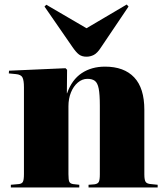

<svg xmlns="http://www.w3.org/2000/svg" viewBox="-20 -830 731 850"><path d="M28 0V-12L62 -15Q76 -16 81 -24.5Q86 -33 86 -59V-444Q86 -474 79.5 -487Q73 -500 50 -502L19 -505L20 -517L270 -528L277 -521L276 -417H277Q298 -477 341.5 -506Q385 -535 445 -535Q529 -535 574 -487.5Q619 -440 619 -344V-58Q619 -33 625 -24.5Q631 -16 649 -15L678 -12V0H372V-12L398 -14Q413 -16 417.5 -25Q422 -34 422 -58V-362Q422 -412 417 -437.5Q412 -463 400 -472Q388 -481 367 -481Q344 -481 324.5 -464.5Q305 -448 294 -420.5Q283 -393 283 -360V-59Q283 -33 287 -25Q291 -17 304 -15L331 -12V0ZM363 -579Q343 -579 330 -588.5Q317 -598 300 -623L177 -801L185 -809L363 -705L541 -810L549 -801L427 -620Q411 -595 395.5 -587Q380 -579 363 -579Z"/></svg>

Font: Literata 72pt ExtraBold
Style: Regular
Weight: 800
Designer: Latin by Veronika Burian and Jose Scaglione. Greek by Irene Vlachou. Cyrillic by Vera Evstafieva.
Foundry: TypeTogether
Version: Version 3.002